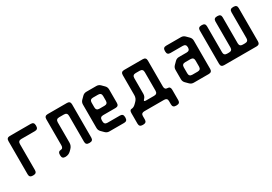

<svg xmlns="http://www.w3.org/2000/svg" viewBox="18 -1211 2923 2064"><g transform="rotate(-30 1479.5 -179.0)"><path d="M90 8H101Q141 8 141 -32V-355Q141 -395 181 -395H350Q390 -395 390 -435V-445Q390 -485 350 -485H90Q50 -485 50 -445V-32Q50 8 90 8Z M455 -31Q455 9 495 9H496Q537 9 565 -19L582 -36Q610 -64 610 -103V-354Q610 -394 650 -394H710Q750 -394 750 -354V-32Q750 8 790 8H800Q840 8 840 -32V-445Q840 -485 800 -485H560Q520 -485 520 -445V-121Q520 -81 488 -81Q455 -81 455 -41Z M992 -13Q1013 8 1041 8H1225Q1265 8 1265 -32V-43Q1265 -83 1225 -83H1071Q1031 -83 1031 -123V-137Q1031 -177 1071 -177H1225Q1265 -177 1265 -217V-384Q1265 -413 1245 -433L1213 -465Q1193 -485 1164 -485H1041Q1012 -485 992 -465L960 -433Q940 -413 940 -384V-94Q940 -65 960 -45ZM1031 -297V-355Q1031 -395 1071 -395H1134Q1174 -395 1174 -355V-297Q1174 -257 1134 -257H1071Q1031 -257 1031 -297Z M1345 87Q1345 127 1385 127H1396Q1436 127 1436 87V44Q1436 8 1476 8H1720Q1760 8 1760 44V87Q1760 127 1800 127H1811Q1851 127 1851 87V-43Q1851 -83 1816 -83Q1781 -83 1781 -123V-445Q1781 -485 1741 -485H1509Q1469 -485 1469 -445V-196Q1469 -156 1441 -128L1422 -109Q1396 -83 1370 -83Q1345 -83 1345 -43ZM1529 -92Q1529 -96 1532.5 -100Q1536 -104 1538 -106Q1560 -128 1560 -160V-354Q1560 -394 1600 -394H1650Q1690 -394 1690 -354V-123Q1690 -83 1650 -83H1547Q1529 -83 1529 -92Z M2041 -12Q2061 8 2090 8H2276Q2316 8 2316 -32V-383Q2316 -412 2296 -432L2263 -465Q2243 -485 2214 -485H2031Q1991 -485 1991 -445V-434Q1991 -394 2031 -394H2185Q2225 -394 2225 -354V-351Q2225 -311 2185 -311H2090Q2061 -311 2041 -291L2009 -259Q1988 -238 1988 -210V-94Q1988 -65 2008 -45ZM2079 -114V-189Q2079 -229 2119 -229H2185Q2225 -229 2225 -189V-114Q2225 -74 2185 -74H2119Q2079 -74 2079 -114Z M2426 -32Q2426 8 2466 8H2869Q2909 8 2909 -32V-445Q2909 -485 2869 -485H2859Q2819 -485 2819 -445V-123Q2819 -83 2779 -83H2750Q2710 -83 2710 -123V-445Q2710 -485 2670 -485H2660Q2620 -485 2620 -445V-123Q2620 -83 2580 -83H2556Q2516 -83 2516 -123V-445Q2516 -485 2476 -485H2466Q2426 -485 2426 -445Z"/></g></svg>

Font: WDXL Lubrifont TC
Style: Regular
Weight: 400
Designer: [WDXL Lubrifont] Copyright 2020-2022 (c) NightFurySL2001, Skr-ZERO; [ZCOOL QingKe HuangYou] Copyright 2018-2022 (c) The 
Version: Version 2.001;hotconv 1.1.1;makeotfexe 2.6.0